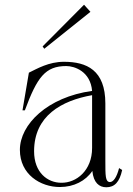

<svg xmlns="http://www.w3.org/2000/svg" viewBox="-20 -776 563 811"><path d="M233 14C292 14 342 -12 370 -54C375 -4 399 15 429 15C464 15 485 -7 496 -58L483 -66C473 -27 459 -7 444 -7C425 -8 425 -33 425 -97V-339C425 -480 346 -515 250 -515C186 -515 137 -486 102 -469L75 -310H85C137 -450 171 -497 260 -497C294 -497 362 -475 369 -392C180 -366 64 -250 64 -143C64 -39 151 14 233 14ZM239 -4C181 -4 124 -47 124 -137C124 -287 240 -351 369 -374V-319V-151C369 -55 302 -3 239 -4ZM362 -726 335 -756 160 -580 167 -570Z"/></svg>

Font: Sprat Condensed Light
Style: Regular
Weight: 300
Width: 3
Designer: Ethan Nakache
Foundry: Collletttivo
Version: Version 2.000;Glyphs 3.2 (3217)